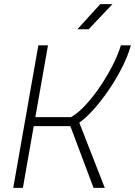

<svg xmlns="http://www.w3.org/2000/svg" viewBox="-20 -914 657 934"><path d="M44.4 0 166.5 -693.4H213.4L151.9 -344.2H325.7Q361.3 -364.7 398.4 -405.5Q435.5 -446.3 469.5 -496.8Q503.4 -547.4 529.3 -598.9Q555.2 -650.4 567.9 -693.4H616.7Q602.1 -641.1 573.2 -584.5Q544.4 -527.8 508.3 -475.1Q472.2 -422.4 434.8 -380.9Q397.5 -339.4 365.7 -317.4L489.7 0H435.1L322.3 -300.3H144L91.3 0ZM356.4 -771.5 467.8 -894H527.3L411.1 -771.5Z"/></svg>

Font: Cascadia Mono NF ExtraLight
Style: Italic
Weight: 200
Italic angle: -10°
Monospace: yes
Designer: Aaron Bell
Foundry: Saja Typeworks
Version: Version 2404.023; ttfautohint (v1.8.4)